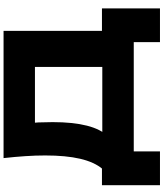

<svg xmlns="http://www.w3.org/2000/svg" viewBox="62 -852 941 1106"><g transform="rotate(-90 533.0 -299.5)"><path d="M18.8 151V-183.2H180.6L246.6 -181.2H767.4L819.4 -183.2H1037.2V151H842.8V0H213.2V151ZM174.8 -750H907.6V-57.6H700V-662.8L793.6 -569.2H285.4L370.6 -638.2Q378.6 -592.2 380.3 -549Q382 -505.8 382 -467.4Q382 -349.8 361.6 -269.8Q341.2 -189.8 300.5 -149.1Q259.8 -108.4 199 -108.4L112.2 -180Q151.8 -227 170.9 -308.6Q190 -390.2 190 -510.2Q190 -565.2 186 -625.2Q182 -685.2 174.8 -750Z"/></g></svg>

Font: Unbounded
Style: Regular
Weight: 400
Designer: Luke Prowse, Jean-Baptiste Morizot, Fátima Lázaro, Florian Runge
Foundry: NaN
Version: Version 1.701;gftools[0.9.28.dev5+ged2979d]